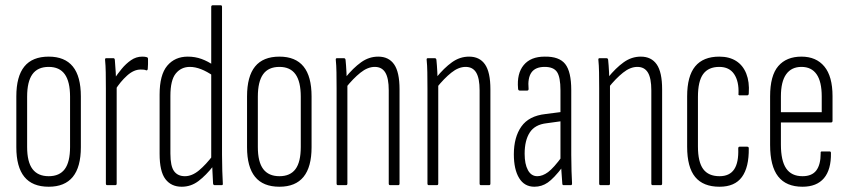

<svg xmlns="http://www.w3.org/2000/svg" viewBox="-20 -703 3221 729"><path d="M165 6Q103 6 72.5 -31.5Q42 -69 42 -144V-337Q42 -413 72.5 -450.5Q103 -488 165 -488Q226 -488 256.5 -450.5Q287 -413 287 -337V-144Q287 -69 256.5 -31.5Q226 6 165 6ZM165 -34Q206 -34 226 -61Q246 -88 246 -145V-336Q246 -393 226 -421Q206 -449 165 -449Q123 -449 103 -421Q83 -393 83 -336V-145Q83 -88 103.5 -61Q124 -34 165 -34Z M387 0Q382 0 382 -6V-367Q382 -401 381.5 -428Q381 -455 379 -475Q378 -482 383 -482H411Q415 -482 416 -476Q418 -454 419.5 -427Q421 -400 421 -386L423 -381V-6Q423 0 418 0ZM417 -361 414 -404Q426 -422 442 -441.5Q458 -461 477.5 -474.5Q497 -488 520 -488Q531 -488 537 -486Q540 -485 541 -483.5Q542 -482 542 -478Q542 -468 542 -459.5Q542 -451 541 -441Q540 -435 535 -436Q531 -438 526 -438.5Q521 -439 514 -439Q488 -439 462.5 -416Q437 -393 417 -361Z M670 6Q630 6 608 -23Q586 -52 586 -119V-344Q586 -419 615 -453.5Q644 -488 693 -488Q721 -488 745.5 -479Q770 -470 791 -455V-414Q741 -449 701 -449Q668 -449 647.5 -424Q627 -399 627 -339V-120Q627 -72 641 -53Q655 -34 682 -34Q709 -34 735.5 -56Q762 -78 790 -115L791 -74Q762 -37 733.5 -15.5Q705 6 670 6ZM795 0Q790 0 789 -6Q788 -29 786.5 -55.5Q785 -82 785 -97L782 -101V-677Q782 -683 788 -683H818Q823 -683 823 -677V-115Q823 -81 824 -54Q825 -27 826 -7Q827 0 822 0Z M1041 6Q979 6 948.5 -31.5Q918 -69 918 -144V-337Q918 -413 948.5 -450.5Q979 -488 1041 -488Q1102 -488 1132.5 -450.5Q1163 -413 1163 -337V-144Q1163 -69 1132.5 -31.5Q1102 6 1041 6ZM1041 -34Q1082 -34 1102 -61Q1122 -88 1122 -145V-336Q1122 -393 1102 -421Q1082 -449 1041 -449Q999 -449 979 -421Q959 -393 959 -336V-145Q959 -88 979.5 -61Q1000 -34 1041 -34Z M1461 0Q1456 0 1456 -6V-360Q1456 -406 1443 -427.5Q1430 -449 1403 -449Q1376 -449 1348.5 -427Q1321 -405 1293 -370L1291 -408Q1321 -445 1351 -466.5Q1381 -488 1416 -488Q1456 -488 1476.5 -458.5Q1497 -429 1497 -364V-6Q1497 0 1492 0ZM1263 0Q1258 0 1258 -6V-367Q1258 -401 1257.5 -428.5Q1257 -456 1255 -475Q1254 -482 1259 -482H1286Q1291 -482 1292 -476Q1294 -457 1295.5 -428Q1297 -399 1297 -384L1299 -380V-6Q1299 0 1294 0Z M1806 0Q1801 0 1801 -6V-360Q1801 -406 1788 -427.5Q1775 -449 1748 -449Q1721 -449 1693.5 -427Q1666 -405 1638 -370L1636 -408Q1666 -445 1696 -466.5Q1726 -488 1761 -488Q1801 -488 1821.5 -458.5Q1842 -429 1842 -364V-6Q1842 0 1837 0ZM1608 0Q1603 0 1603 -6V-367Q1603 -401 1602.5 -428.5Q1602 -456 1600 -475Q1599 -482 1604 -482H1631Q1636 -482 1637 -476Q1639 -457 1640.5 -428Q1642 -399 1642 -384L1644 -380V-6Q1644 0 1639 0Z M2120 0Q2115 0 2115 -6Q2113 -29 2111.5 -55Q2110 -81 2110 -97L2108 -100V-360Q2108 -410 2095 -429.5Q2082 -449 2048 -449Q2013 -449 1998 -428Q1983 -407 1987 -365Q1987 -359 1981 -359H1954Q1947 -359 1947 -367Q1942 -424 1968.5 -456Q1995 -488 2048 -488Q2103 -489 2126 -460Q2149 -431 2149 -361V-115Q2149 -81 2150 -53.5Q2151 -26 2152 -7Q2152 0 2148 0ZM2009 6Q1971 6 1951 -27Q1931 -60 1931 -117Q1931 -182 1959.5 -222.5Q1988 -263 2051 -270L2113 -278V-243L2055 -235Q2011 -230 1991.5 -200Q1972 -170 1972 -119Q1972 -80 1984.5 -57Q1997 -34 2020 -34Q2040 -34 2061 -49.5Q2082 -65 2115 -110L2116 -69Q2083 -26 2060 -10Q2037 6 2009 6Z M2458 0Q2453 0 2453 -6V-360Q2453 -406 2440 -427.5Q2427 -449 2400 -449Q2373 -449 2345.5 -427Q2318 -405 2290 -370L2288 -408Q2318 -445 2348 -466.5Q2378 -488 2413 -488Q2453 -488 2473.5 -458.5Q2494 -429 2494 -364V-6Q2494 0 2489 0ZM2260 0Q2255 0 2255 -6V-367Q2255 -401 2254.5 -428.5Q2254 -456 2252 -475Q2251 -482 2256 -482H2283Q2288 -482 2289 -476Q2291 -457 2292.5 -428Q2294 -399 2294 -384L2296 -380V-6Q2296 0 2291 0Z M2712 6Q2650 6 2619.5 -31Q2589 -68 2589 -146V-337Q2589 -414 2619.5 -451Q2650 -488 2711 -488Q2749 -488 2775 -471.5Q2801 -455 2813.5 -423.5Q2826 -392 2823 -349Q2823 -341 2817 -341H2788Q2786 -341 2784.5 -342.5Q2783 -344 2784 -347Q2786 -394 2767.5 -421.5Q2749 -449 2711 -449Q2670 -449 2650 -422Q2630 -395 2630 -335V-147Q2630 -88 2650 -61Q2670 -34 2712 -34Q2750 -34 2767.5 -60Q2785 -86 2783 -139Q2783 -146 2788 -146H2817Q2823 -146 2823 -140Q2824 -68 2797 -31Q2770 6 2712 6Z M3027 6Q2965 6 2934.5 -33Q2904 -72 2904 -153V-337Q2904 -416 2935 -452Q2966 -488 3023 -488Q3079 -488 3110 -450.5Q3141 -413 3141 -338V-244Q3141 -238 3135 -238H2945V-154Q2945 -93 2965 -63.5Q2985 -34 3027 -34Q3063 -34 3079.5 -56Q3096 -78 3096 -121Q3095 -128 3100 -128H3130Q3135 -128 3135 -122Q3136 -59 3108.5 -26.5Q3081 6 3027 6ZM2945 -277H3100V-337Q3100 -393 3080.5 -421Q3061 -449 3023 -449Q2985 -449 2965 -421Q2945 -393 2945 -337Z"/></svg>

Font: Sofia Sans Extra Condensed Light
Style: Regular
Weight: 300
Designer: Botio Nikoltchev, Ani Petrova
Foundry: lettersoup
Version: Version 4.101